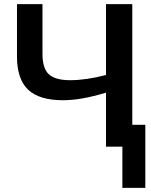

<svg xmlns="http://www.w3.org/2000/svg" viewBox="-20 -708 730 927"><path d="M570.8 0H491.7V-260.7Q428.7 -241.7 378.4 -232.9Q328.1 -224.1 283.7 -224.1Q169.4 -224.1 115.7 -275.1Q62 -326.2 62 -435.1V-688H185.1V-448.2Q185.1 -377 216.3 -348.9Q247.6 -320.8 318.4 -320.8Q394 -320.8 491.7 -345.7V-688H618.7V-105.5H681.6V199.2H570.8Z"/></svg>

Font: Arimo SemiBold
Style: Regular
Weight: 600
Designer: Steve Matteson
Foundry: Monotype Imaging Inc.
Version: Version 1.33